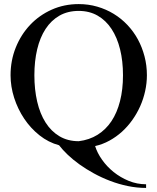

<svg xmlns="http://www.w3.org/2000/svg" viewBox="-20 -716 778 949"><path d="M702.1 212.9Q656.7 212.9 611.8 203.6Q566.9 194.3 524.7 178.2Q482.4 162.1 444.1 141.1Q405.8 120.1 373 96.7Q340.3 73.2 314.7 48.8Q289.1 24.4 272 2Q219.2 -12.2 175.3 -47.1Q131.3 -82 99.6 -129.4Q67.9 -176.8 50 -232.4Q32.2 -288.1 32.2 -344.2Q32.2 -417 57.9 -481Q83.5 -544.9 128.7 -592.8Q173.8 -640.6 235.4 -668.2Q296.9 -695.8 369.1 -695.8Q417 -695.8 460.7 -683.1Q504.4 -670.4 541.7 -647.7Q579.1 -625 609.6 -592.8Q640.1 -560.5 661.4 -521.5Q682.6 -482.4 694.3 -437.5Q706.1 -392.6 706.1 -344.2Q706.1 -305.2 697.5 -266.1Q689 -227.1 672.9 -190.9Q656.7 -154.8 634 -122.8Q611.3 -90.8 582.8 -64.9Q554.2 -39.1 520.8 -20.8Q487.3 -2.4 450.2 5.9Q460.4 39.6 484.4 73.5Q508.3 107.4 541.7 134.3Q575.2 161.1 616.2 178Q657.2 194.8 702.1 194.8ZM369.1 -18.1Q421.4 -24.4 462.2 -49.8Q502.9 -75.2 530.8 -116.9Q558.6 -158.7 573.2 -216.1Q587.9 -273.4 587.9 -344.2Q587.9 -414.1 573.5 -472.4Q559.1 -530.8 531.2 -573Q503.4 -615.2 462.6 -638.7Q421.9 -662.1 369.1 -662.1Q314.9 -662.1 273.9 -638.7Q232.9 -615.2 205.3 -573Q177.7 -530.8 163.8 -472.4Q149.9 -414.1 149.9 -344.2Q149.9 -273.4 163.8 -213.6Q177.7 -153.8 205.3 -110.4Q232.9 -66.9 273.9 -42.5Q314.9 -18.1 369.1 -18.1Z"/></svg>

Font: Tunjung putih
Style: Regular
Weight: 400
Designer: R.S. Wihananto
Foundry: R.S. Wihananto
Version: Version 2.0.1